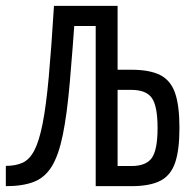

<svg xmlns="http://www.w3.org/2000/svg" viewBox="-20 -638 640 658"><path d="M308 0V-549H186V-618H383V0ZM308 0V-618H383V-17L331 -69H430Q481 -69 500.5 -97Q520 -125 520 -199.5Q520 -274 500.5 -302Q481 -330 430 -330H336V-399H430Q493 -399 529 -380.8Q565 -362.5 580 -319.2Q595 -276 595 -199.5Q595 -123.5 580 -80Q565 -36.5 529 -18.2Q493 0 430 0ZM0 0V-69.5Q33.5 -69.5 57.2 -80.2Q81 -91 97.5 -122.2Q114 -153.5 126 -214Q138 -274.5 147 -373.2Q156 -472 165 -618H239.5Q228.5 -462 219 -353.5Q209.5 -245 195.2 -175.5Q181 -106 157.5 -67.8Q134 -29.5 96 -14.8Q58 0 0 0Z"/></svg>

Font: Victor Mono Thin
Style: Regular
Weight: 100
Monospace: yes
Designer: Rune Bjørnerås
Version: Version 1.561;gftools[0.9.30]